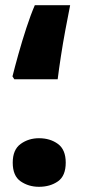

<svg xmlns="http://www.w3.org/2000/svg" viewBox="-20 -702 380 739"><path d="M35 -397 28 -408Q37 -444 51 -494Q65 -544 81.5 -594.5Q98 -645 114 -682H250Q241 -637 231.5 -586Q222 -535 214.5 -486Q207 -437 202 -397ZM130 17Q90 17 59.5 -4Q29 -25 29 -76Q29 -126 59.5 -148Q90 -170 130 -170Q173 -170 203 -148Q233 -126 233 -76Q233 -25 203 -4Q173 17 130 17Z"/></svg>

Font: Noto Sans Arabic Blk
Style: Regular
Weight: 900
Designer: Monotype Design Team, Nadine Chahine, Nizar Qandah and Khaled Hosny
Foundry: Monotype Imaging Inc.
Version: Version 2.012; ttfautohint (v1.8.4.7-5d5b)